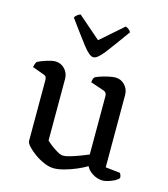

<svg xmlns="http://www.w3.org/2000/svg" viewBox="-112 -840 817 933"><g transform="rotate(15 296.5 -374.0)"><path d="M246 4Q222 4 196 -7Q170 -18 147 -34.5Q124 -51 109.5 -67Q95 -83 95 -93V-400Q95 -408 92 -414.5Q89 -421 79 -424L21 -445Q23 -457 26 -464Q29 -471 32 -474Q49 -483 76 -491.5Q103 -500 119 -500Q147 -500 166.5 -479.5Q186 -459 186 -430V-120Q196 -110 212 -98Q228 -86 244.5 -76.5Q261 -67 274 -67Q286 -67 308 -73.5Q330 -80 354 -89Q378 -98 397 -106V-400Q397 -419 381 -424L313 -447Q315 -467 322 -474Q333 -480 352 -486Q371 -492 390.5 -496Q410 -500 421 -500Q449 -500 468.5 -479.5Q488 -459 488 -430V-66L561 -58Q564 -55 566.5 -48.5Q569 -42 569 -34Q563 -25 548.5 -17.5Q534 -10 517.5 -5Q501 0 490 0Q464 0 440 -14.5Q416 -29 406 -50Q385 -37 355.5 -24.5Q326 -12 296.5 -4Q267 4 246 4ZM291 -567Q271 -567 237 -611.5Q203 -656 150 -729Q153 -736 161 -742.5Q169 -749 178 -752L292 -653L405 -752Q425 -745 432 -730Q377 -653 344 -610Q311 -567 291 -567Z"/></g></svg>

Font: Texturina
Style: Regular
Weight: 400
Designer: Guillermo Torres Carreño
Foundry: Omnibus-Type
Version: Version 1.002; ttfautohint (v1.8.3)